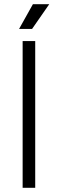

<svg xmlns="http://www.w3.org/2000/svg" viewBox="-20 -896 276 916"><path d="M88 0V-700H148V0ZM71 -758 137 -876H215L133 -758Z"/></svg>

Font: Space 7353
Style: Regular
Weight: 400
Designer: Christine Claussen + Ruben Lyon  (Space 7353)
Version: Version 1.000;FEAKit 1.0